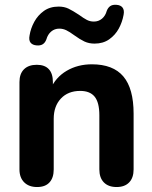

<svg xmlns="http://www.w3.org/2000/svg" viewBox="-20 -767 632 796"><path d="M60.7 -64.6V-426.8Q60.7 -461.1 79.5 -479.8Q98.4 -498.4 132.5 -498.4Q165.6 -498.4 182.4 -480.2Q199.3 -461.9 199.3 -426.8V-365.8L188.3 -395.9Q210.1 -446.1 256.1 -473.3Q302.1 -500.4 360.9 -500.4Q448.9 -500.4 491.4 -450.1Q533.9 -399.8 533.9 -295.7V-64.6Q533.9 -29.9 515.5 -10.8Q497.1 8.4 463.3 8.4Q429.4 8.4 410.6 -10.8Q391.9 -29.9 391.9 -64.6V-289.3Q391.9 -342.2 372.4 -366.2Q353 -390.1 312.5 -390.1Q262.2 -390.1 232.4 -358.4Q202.7 -326.7 202.7 -274.4V-64.6Q202.7 -29.9 185.2 -10.8Q167.8 8.4 133.7 8.4Q99.8 8.4 80.2 -11.2Q60.7 -30.7 60.7 -64.6ZM102.6 -620.2Q107.2 -649.2 122 -676.4Q136.8 -703.6 162 -721.7Q187.2 -739.7 223.1 -739.7Q246.3 -739.7 263.9 -731.2Q281.5 -722.7 307.3 -705.7Q326.5 -691.6 339.9 -684.6Q353.3 -677.6 369.1 -677.6Q388.6 -677.6 402.9 -689.6Q417.2 -701.7 422.6 -722Q427.7 -735.3 437.1 -741.7Q446.5 -748.1 462.1 -747.1Q480 -746.1 488.1 -735.5Q496.2 -724.8 492.4 -705.6Q487 -675.4 472.5 -648.6Q458 -621.8 432.8 -604Q407.5 -586.2 371.9 -586.2Q348.7 -586.2 329.9 -595Q311.1 -603.9 287.7 -620.9Q268.5 -635.1 254.7 -641.7Q240.9 -648.3 225.9 -648.3Q206.3 -648.3 192.1 -636.2Q178 -624.2 172.3 -603.8Q171.7 -601.6 169.5 -597.6Q164.3 -587.4 155.5 -582.6Q146.7 -577.7 132.4 -578.7Q114.8 -580 106.7 -590.2Q98.6 -600.4 102.6 -620.2Z"/></svg>

Font: SN Pro Thin
Style: Regular
Weight: 200
Designer: Tobias Whetton
Foundry: Supernotes
Version: Version 1.003;Glyphs 3.3 (3324)